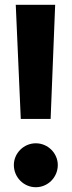

<svg xmlns="http://www.w3.org/2000/svg" viewBox="-20 -767 300 804"><path d="M211 -747H46L67 -269H192ZM130 -167C79 -167 38 -125 38 -76C38 -25 79 17 130 17C181 17 222 -25 222 -76C222 -125 181 -167 130 -167Z"/></svg>

Font: Glow Sans SC Normal
Style: Bold
Weight: 700
Designer: Ryoko NISHIZUKA (kana, bopomofo & ideographs); Paul D. Hunt (Latin, Greek & Cyrillic); Sandoll Communications, Soo-young
Version: Version 0.93